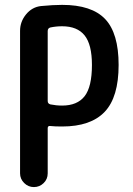

<svg xmlns="http://www.w3.org/2000/svg" viewBox="-20 -760 540 780"><path d="M173.8 -633.8V-349.6Q173.8 -338.9 184.6 -335.9Q208 -331.1 232.4 -331.1Q293.9 -331.1 323.7 -369.1Q353.5 -407.2 353.5 -496.1Q353.5 -579.1 323.7 -616.2Q293.9 -653.3 232.4 -653.3Q208 -653.3 184.6 -648.4Q173.8 -645.5 173.8 -633.8ZM61.5 -55.7V-634.8Q61.5 -671.9 85.9 -701.7Q110.4 -731.4 146.5 -735.4Q196.3 -740.2 232.4 -740.2Q352.5 -740.2 407.2 -682.6Q461.9 -625 461.9 -496.1Q461.9 -365.2 405.3 -305.7Q348.6 -246.1 232.4 -246.1Q202.1 -246.1 185.5 -248Q173.8 -250 173.8 -239.3V-55.7Q173.8 -32.2 157.2 -16.1Q140.6 0 117.7 0Q94.7 0 78.1 -16.6Q61.5 -33.2 61.5 -55.7Z"/></svg>

Font: Rounded-X Mgen+ 1mn medium
Style: Regular
Weight: 500
Designer: [Source Han Sans]
Ryoko NISHIZUKA  (kana & ideographs); Paul D. Hunt (Latin, Greek & Cyrillic); Wenlong ZHANG  (bopomofo
Version: Version 1.059.20150602